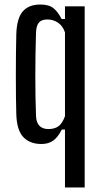

<svg xmlns="http://www.w3.org/2000/svg" viewBox="-20 -628 444 848"><path d="M267 200V-56H253Q236 -22 215 -7Q194 8 163 8Q112 8 83 -22.5Q54 -53 52 -124Q51 -155 50.5 -199.5Q50 -244 50 -294Q50 -344 50.5 -391.5Q51 -439 52 -476Q54 -547 80.5 -577.5Q107 -608 158 -608Q196 -608 216 -592Q236 -576 252 -544H267V-600H354V200ZM194 -58Q222 -58 239 -71Q256 -84 267 -115V-485Q257 -514 236 -528Q215 -542 189 -542Q163 -542 151.5 -528Q140 -514 139 -483Q136 -385 136 -292Q136 -199 139 -117Q141 -58 194 -58Z"/></svg>

Font: Big Shoulders Display SemiBold
Style: Regular
Weight: 600
Designer: Patric King
Foundry: XO Type Co
Version: Version 1.000; ttfautohint (v1.8.2)